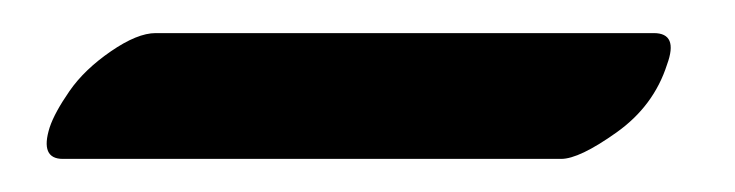

<svg xmlns="http://www.w3.org/2000/svg" viewBox="-20 -58 444 116"><path d="M10 19Q13 10 22 -3Q31 -16 47 -27Q63 -38 74 -38H375Q390 -38 383 -19Q375 6 352.5 22Q330 38 319 38H18Q4 38 10 19Z"/></svg>

Font: Kavivanar
Style: Regular
Weight: 400
Designer: Tharique Azeez
Foundry: Tharique Azeez
Version: Version 1.88